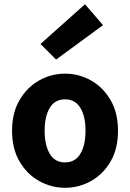

<svg xmlns="http://www.w3.org/2000/svg" viewBox="-20 -869 612 901"><path d="M285.2 12.2Q220.7 12.2 164.1 -19.3Q107.4 -50.8 72 -110.6Q36.6 -170.4 36.6 -255.4Q36.6 -339.8 72 -399.9Q107.4 -460 164.1 -491.7Q220.7 -523.4 285.2 -523.4Q350.1 -523.4 406.7 -491.7Q463.4 -460 498.5 -399.9Q533.7 -339.8 533.7 -255.4Q533.7 -170.4 498.5 -110.6Q463.4 -50.8 406.7 -19.3Q350.1 12.2 285.2 12.2ZM285.2 -106.9Q333 -106.9 357.2 -147.5Q381.3 -188 381.3 -255.4Q381.3 -322.8 357.2 -362.8Q333 -402.8 285.2 -402.8Q237.3 -402.8 213.4 -362.8Q189.5 -322.8 189.5 -255.4Q189.5 -188 213.4 -147.5Q237.3 -106.9 285.2 -106.9ZM243.2 -589.4 169.9 -662.6 378.9 -849.1 463.4 -751Z"/></svg>

Font: Akatab Black
Style: Regular
Weight: 900
Designer: SIL Global
Foundry: SIL Global
Version: Version 4.000